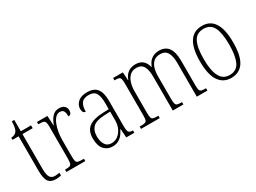

<svg xmlns="http://www.w3.org/2000/svg" viewBox="-41 -1210 2364 1773"><g transform="rotate(-30 1140.5 -323.5)"><path d="M183 10Q128 10 104 -23Q80 -56 80 -142V-506H15V-528Q54 -531 72 -553Q84 -568 89 -593Q94 -618 95 -657H121V-536H230V-506H121V-139Q121 -71 137.5 -46Q154 -21 188 -21Q202 -21 213 -22.5Q224 -24 238 -27V3Q225 6 210.5 8Q196 10 183 10Z M297 0V-25H303Q331 -25 345.5 -29Q360 -33 365.5 -49Q371 -65 371 -100V-438Q371 -472 365.5 -487.5Q360 -503 345 -507Q330 -511 299 -511H293V-536H404L410 -431H412Q422 -458 437 -484Q452 -510 474.5 -527Q497 -544 532 -544Q569 -544 587.5 -525.5Q606 -507 606 -479Q606 -460 598 -447.5Q590 -435 571 -435Q571 -469 561.5 -490Q552 -511 520 -511Q494 -511 474 -490Q454 -469 440 -434Q426 -399 419 -357.5Q412 -316 412 -276V-99Q412 -64 417 -48.5Q422 -33 437 -29Q452 -25 480 -25H499V0Z M786 10Q732 10 697.5 -28.5Q663 -67 663 -147Q663 -225 710.5 -262.5Q758 -300 857 -304L926 -307V-371Q926 -442 906 -477.5Q886 -513 829 -513Q775 -513 753 -483Q731 -453 731 -393Q698 -393 698 -441Q698 -482 731.5 -512.5Q765 -543 831 -543Q900 -543 933.5 -502.5Q967 -462 967 -372V-107Q967 -54 977.5 -39.5Q988 -25 1019 -25H1022V0H936L929 -93H926Q913 -66 895 -42.5Q877 -19 850.5 -4.5Q824 10 786 10ZM793 -21Q832 -21 862 -44Q892 -67 909 -104.5Q926 -142 926 -186V-281L861 -278Q774 -274 739.5 -240Q705 -206 705 -145Q705 -92 726 -56.5Q747 -21 793 -21Z M1093 0V-25H1106Q1136 -25 1150.5 -29Q1165 -33 1169.5 -49Q1174 -65 1174 -100V-433Q1174 -468 1169.5 -485Q1165 -502 1151.5 -506.5Q1138 -511 1110 -511H1105V-536H1209L1214 -450H1217Q1235 -498 1267 -520.5Q1299 -543 1345 -543Q1394 -543 1422.5 -518Q1451 -493 1463 -446H1465Q1500 -543 1598 -543Q1729 -543 1729 -360V-96Q1729 -63 1734 -48Q1739 -33 1753.5 -29Q1768 -25 1797 -25H1801V0H1688V-361Q1688 -432 1665.5 -471Q1643 -510 1590 -510Q1546 -510 1520.5 -487.5Q1495 -465 1483.5 -427.5Q1472 -390 1472 -345V-99Q1472 -65 1477 -49Q1482 -33 1496.5 -29Q1511 -25 1539 -25H1545V0H1432V-361Q1432 -436 1409.5 -473Q1387 -510 1335 -510Q1293 -510 1266.5 -485Q1240 -460 1227.5 -419Q1215 -378 1215 -331V-99Q1215 -65 1220 -49Q1225 -33 1240.5 -29Q1256 -25 1286 -25H1293V0Z M2052 10Q1969 10 1922.5 -57.5Q1876 -125 1876 -267Q1876 -543 2055 -543Q2230 -543 2230 -267Q2230 -124 2185 -57Q2140 10 2052 10ZM2053 -21Q2128 -21 2158 -85Q2188 -149 2188 -267Q2188 -391 2157.5 -451.5Q2127 -512 2054 -512Q1979 -512 1948 -451Q1917 -390 1917 -267Q1917 -147 1949.5 -84Q1982 -21 2053 -21Z"/></g></svg>

Font: Noto Serif Ethiopic Condensed ExtraLight
Style: Regular
Weight: 200
Width: 3
Designer: Monotype Design Team
Foundry: Monotype Imaging Inc.
Version: Version 2.102; ttfautohint (v1.8.4.7-5d5b)